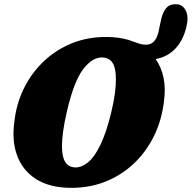

<svg xmlns="http://www.w3.org/2000/svg" viewBox="-20 -890 920 922"><path d="M494.5 -712.5Q549 -712 594.5 -699L594 -699.5Q624 -689.5 642.5 -682.5Q661 -675.5 680.5 -675.5Q726.5 -674.5 741 -736.5L754 -797.5Q761.5 -831.5 778.8 -851.8Q796 -872 830.5 -869.5Q859 -867 873 -837.5Q887 -808 874.5 -758Q858.5 -694 820.5 -655Q782.5 -616 727.5 -606.5Q784 -524.5 767.5 -404.5Q756.5 -310.5 717.8 -233.5Q679 -156.5 618.8 -101Q558.5 -45.5 482 -16.2Q405.5 13 318 12Q217.5 11 153.2 -30Q89 -71 62.5 -142.2Q36 -213.5 49 -305.5Q58 -390 94 -464Q130 -538 188.8 -594.2Q247.5 -650.5 324.8 -682Q402 -713.5 494.5 -712.5ZM342 -86Q372 -85.5 402.8 -110.5Q433.5 -135.5 462 -194Q490.5 -252.5 514.5 -351.5Q526.5 -402 531.8 -441.8Q537 -481.5 536.5 -511Q536.5 -563.5 520.8 -587.8Q505 -612 474 -614Q425 -617 380 -558.5Q335 -500 302 -357.5Q289.5 -305 283.8 -264Q278 -223 277.5 -192Q277.5 -136.5 293.5 -111.8Q309.5 -87 342 -86Z"/></svg>

Font: Fraunces 72pt S100 Black
Style: Italic
Weight: 900
Italic angle: -16°
Version: Version 1.000; ttfautohint (v1.8.3)